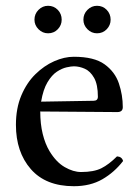

<svg xmlns="http://www.w3.org/2000/svg" viewBox="-20 -643 478 663"><path d="M99 -575Q99 -595 113 -609Q127 -623 146 -623Q166 -623 179.5 -609Q193 -595 193 -575Q193 -556 179.5 -542Q166 -528 146 -528Q127 -528 113 -542Q99 -556 99 -575ZM268 -575Q268 -595 282 -609Q296 -623 315 -623Q335 -623 348.5 -609Q362 -595 362 -575Q362 -556 348.5 -542Q335 -528 315 -528Q296 -528 282 -542Q268 -556 268 -575ZM235 0Q138 0 86.5 -59Q35 -118 35 -212Q35 -269 53.5 -313Q72 -357 102 -386.5Q132 -416 167 -431.5Q202 -447 235 -447Q305 -447 341 -421Q377 -395 390.5 -355Q404 -315 404 -273Q404 -256 385 -256L119 -258Q119 -215 127.5 -180.5Q136 -146 151 -121Q174 -83 203.5 -66Q233 -49 260 -49Q304 -49 330 -62Q356 -75 384 -103Q401 -102 405 -87Q375 -48 333.5 -24Q292 0 235 0ZM122 -292 303 -295Q318 -295 318 -309Q318 -351 305 -374Q292 -397 273 -405.5Q254 -414 235 -414Q226 -414 210 -410.5Q194 -407 176.5 -395.5Q159 -384 144 -359Q129 -334 122 -292Z"/></svg>

Font: Ponomar
Style: Regular
Weight: 400
Version: Version 1.301; ttfautohint (v1.8.4.7-5d5b)